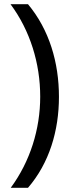

<svg xmlns="http://www.w3.org/2000/svg" viewBox="-20 -734 340 912"><path d="M260 -274C260 -437 214 -593 113 -714H30C123 -589 171 -433 171 -275C171 -120 123 33 31 158H113C214 41 260 -113 260 -274Z"/></svg>

Font: Noto Sans Elbasan
Style: Regular
Weight: 400
Designer: Monotype Design Team
Foundry: Monotype Imaging Inc.
Version: Version 2.004